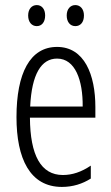

<svg xmlns="http://www.w3.org/2000/svg" viewBox="-20 -727 439 757"><path d="M91 -666C91 -640 105 -624 125 -624C144 -624 158 -639 158 -666C158 -692 144 -707 125 -707C105 -707 91 -691 91 -666ZM243 -666C243 -640 257 -624 277 -624C297 -624 311 -639 311 -666C311 -692 296 -707 277 -707C258 -707 243 -692 243 -666ZM205 -542C98 -542 45 -438 45 -265C45 -102 98 10 224 10C267 10 305 -2 338 -23V-74C301 -49 265 -37 228 -37C141 -37 99 -115 98 -263H356V-305C356 -432 313 -542 205 -542ZM205 -496C277 -496 307 -410 306 -307H99C105 -435 143 -496 205 -496Z"/></svg>

Font: Noto Sans Armenian ExtraCondensed Light
Style: Regular
Weight: 300
Width: 2
Designer: Monotype Design Team
Foundry: Monotype Imaging Inc.
Version: Version 2.008